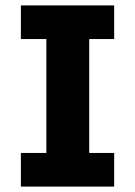

<svg xmlns="http://www.w3.org/2000/svg" viewBox="-20 -688 498 708"><path d="M57 0V-124H151V-544H57V-668H401V-544H309V-124H401V0Z"/></svg>

Font: Atkinson Hyperlegible
Style: Bold
Weight: 700
Designer: Elliott Scott, Megan Eiswerth, Linus Boman, Theodore Petrosky
Foundry: Braille Institute
Version: Version 1.006; ttfautohint (v1.8.3)